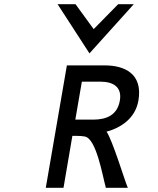

<svg xmlns="http://www.w3.org/2000/svg" viewBox="-20 -890 747 910"><path d="M404 -637 614 -870H540L424 -752L338 -870H253ZM477 -580H297L197 0H281L323 -246H345C358 -246 372 -245 382 -243C437 -233 466 -56 481 -3V0H586L583 -7C572 -32 513 -226 485 -266C552 -284 621 -328 636 -413C658 -541 570 -580 477 -580ZM421 -323H337L368 -503H455C519 -503 559 -476 548 -413C536 -345 486 -323 421 -323Z"/></svg>

Font: Charger Monospace
Style: Regular
Weight: 400
Designer: Jasper
Foundry: Cannot Into Space Fonts
Version: Version 0.980